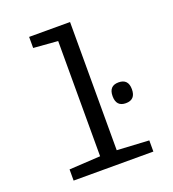

<svg xmlns="http://www.w3.org/2000/svg" viewBox="-138 -865 875 971"><g transform="rotate(-20 300.0 -380.0)"><path d="M259.8 -689.9 128.9 -700.2V-759.8H349.1V-69.8L521 -60.1V0H91.8V-60.1L259.8 -69.8ZM474.6 -389.2Q526.9 -389.2 526.9 -333.5Q526.9 -277.3 474.6 -277.3Q422.9 -277.3 422.9 -333.5Q422.9 -389.2 474.6 -389.2Z"/></g></svg>

Font: Apple Sans Adjectives
Style: Regular
Weight: 400
Monospace: yes
Foundry: Apple Sans Adjectives
Version: Version 0.01